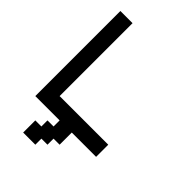

<svg xmlns="http://www.w3.org/2000/svg" viewBox="-259 -809 1117 1117"><g transform="rotate(45 300.0 -250.0)"><path d="M150 200H250V150H300V100H350V0H550V-100H150V-700H50V0H250V50H200V100H150Z"/></g></svg>

Font: Matrix Sans Video
Style: Regular
Weight: 400
Designer: Brad Neil
Version: Version 1.100